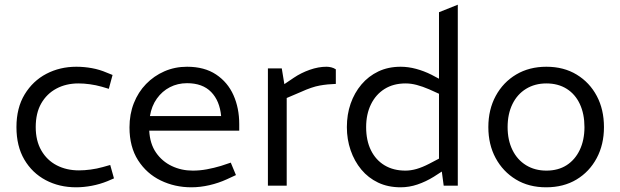

<svg xmlns="http://www.w3.org/2000/svg" viewBox="-20 -790 2640 817"><path d="M304 7Q232 7 174.5 -23.5Q117 -54 83.5 -111Q50 -168 50 -249Q50 -331 85 -388.5Q120 -446 177.5 -476Q235 -506 305 -506Q338 -506 371 -500Q404 -494 434 -481L459 -471L443 -412L413 -421Q388 -428 362.5 -431.5Q337 -435 314 -435Q261 -435 220 -413Q179 -391 155.5 -350Q132 -309 132 -249Q132 -191 156 -149.5Q180 -108 221.5 -86.5Q263 -65 316 -65Q339 -65 365.5 -68.5Q392 -72 417 -79L449 -88L465 -31L437 -19Q405 -6 370.5 0.5Q336 7 304 7Z M794 7Q724 7 664 -22Q604 -51 567.5 -108Q531 -165 531 -248Q531 -304 549.5 -351Q568 -398 601.5 -432.5Q635 -467 679.5 -486.5Q724 -506 776 -506Q850 -506 899.5 -473Q949 -440 973.5 -385Q998 -330 998 -262V-234H615Q618 -178 644 -140.5Q670 -103 711 -83.5Q752 -64 800 -64Q830 -64 860 -69.5Q890 -75 920 -84L962 -98L984 -45L945 -27Q910 -11 871 -2Q832 7 794 7ZM618 -296H921Q915 -361 878.5 -398.5Q842 -436 776 -436Q736 -436 703 -419Q670 -402 647.5 -370.5Q625 -339 618 -296Z M1120 0V-499H1179L1190 -432L1230 -459Q1261 -480 1298 -493Q1335 -506 1369 -506Q1379 -506 1389.5 -503.5Q1400 -501 1409 -495V-433Q1374 -432 1340.5 -426Q1307 -420 1261 -399L1200 -373V0Z M1685 7Q1631 7 1589 -13Q1547 -33 1517.5 -68.5Q1488 -104 1472 -150.5Q1456 -197 1456 -249Q1456 -303 1472 -349Q1488 -395 1518 -430.5Q1548 -466 1590 -486Q1632 -506 1685 -506Q1717 -506 1750.5 -497Q1784 -488 1816 -472L1848 -455V-738L1928 -770V0H1868L1860 -60L1826 -38Q1792 -17 1756.5 -5Q1721 7 1685 7ZM1538 -249Q1538 -192 1558.5 -150.5Q1579 -109 1616.5 -86.5Q1654 -64 1705 -64Q1728 -64 1752.5 -71Q1777 -78 1806 -93L1848 -115V-391L1806 -410Q1778 -422 1753.5 -428.5Q1729 -435 1706 -435Q1654 -435 1616.5 -411.5Q1579 -388 1558.5 -346Q1538 -304 1538 -249Z M2304 7Q2230 7 2175 -26.5Q2120 -60 2089 -117.5Q2058 -175 2058 -249Q2058 -324 2089.5 -382Q2121 -440 2176.5 -473Q2232 -506 2305 -506Q2379 -506 2434 -472.5Q2489 -439 2519.5 -381.5Q2550 -324 2550 -249Q2550 -175 2519 -117Q2488 -59 2433 -26Q2378 7 2304 7ZM2305 -64Q2355 -64 2391 -87Q2427 -110 2447 -152Q2467 -194 2467 -249Q2467 -305 2447.5 -347Q2428 -389 2391.5 -412Q2355 -435 2305 -435Q2256 -435 2218.5 -412Q2181 -389 2160.5 -347Q2140 -305 2140 -249Q2140 -194 2160.5 -152Q2181 -110 2218.5 -87Q2256 -64 2305 -64Z"/></svg>

Font: REM Medium Light
Style: Regular
Weight: 300
Version: Version 1.005;gftools[0.9.28]